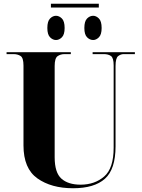

<svg xmlns="http://www.w3.org/2000/svg" viewBox="-20 -992 758 1022"><path d="M369 10Q482 10 538.5 -40.5Q595 -91 595 -213V-640Q595 -683 609 -693.5Q623 -704 638 -704H698V-714H473V-704H533Q556 -704 570.5 -694Q585 -684 585 -644V-206Q585 -96 534.5 -52.5Q484 -9 409 -9Q343 -9 307 -41Q271 -73 271 -155V-641Q271 -682 286.5 -693Q302 -704 324 -704H357V-714H15V-704H52Q74 -704 89.5 -694Q105 -684 105 -643V-218Q105 -95 179 -42.5Q253 10 369 10ZM251 -952H506V-972H251ZM278 -779Q295 -779 309.5 -793.5Q324 -808 324 -843Q324 -879 309.5 -893.5Q295 -908 278 -908Q261 -908 246.5 -893.5Q232 -879 232 -843Q232 -808 246.5 -793.5Q261 -779 278 -779ZM476 -779Q492 -779 506.5 -793.5Q521 -808 521 -843Q521 -879 506.5 -893.5Q492 -908 476 -908Q458 -908 443.5 -893.5Q429 -879 429 -843Q429 -808 443.5 -793.5Q458 -779 476 -779Z"/></svg>

Font: Noto Serif Display SemiCondensed Extra
Style: Regular
Weight: 800
Width: 4
Designer: Monotype Design Team
Foundry: Monotype Imaging Inc.
Version: Version 1.900